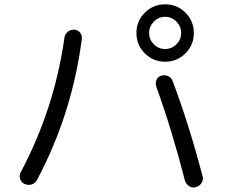

<svg xmlns="http://www.w3.org/2000/svg" viewBox="-20 -833 1040 872"><path d="M781.2 -734.9Q759.8 -756.8 730 -756.8Q700.2 -756.8 678.7 -734.9Q657.2 -712.9 657.2 -683.1Q657.2 -653.3 678.7 -631.8Q700.2 -610.4 730 -610.4Q759.8 -610.4 781.2 -631.8Q802.7 -653.3 802.7 -683.1Q802.7 -712.9 781.2 -734.9ZM822.3 -590.8Q784.2 -552.7 730 -552.7Q675.8 -552.7 637.7 -590.8Q599.6 -628.9 599.6 -683.1Q599.6 -737.3 637.7 -775.4Q675.8 -813.5 730 -813.5Q784.2 -813.5 822.3 -775.4Q860.4 -737.3 860.4 -683.1Q860.4 -628.9 822.3 -590.8ZM712.9 -489.3Q728.5 -494.1 743.7 -487.3Q758.8 -480.5 764.6 -463.9Q840.8 -259.8 900.4 -31.2Q904.3 -15.6 895 -1.5Q885.7 12.7 868.7 17.1Q851.6 21.5 837.9 11.7Q824.2 2 819.3 -14.6Q762.7 -237.3 689.5 -440.4Q684.6 -455.1 690.9 -470.2Q697.3 -485.4 712.9 -489.3ZM90.8 2Q76.2 -4.9 71.3 -20.5Q66.4 -36.1 74.2 -50.8Q227.5 -339.8 272.5 -661.1Q274.4 -677.7 287.6 -688.5Q300.8 -699.2 317.4 -698.2Q334 -697.3 343.8 -684.6Q353.5 -671.9 351.6 -656.2Q307.6 -315.4 147.5 -14.6Q139.6 0 123 4.9Q106.4 9.8 90.8 2Z"/></svg>

Font: Rounded Mgen+ 1mn regular
Style: Regular
Weight: 400
Designer: [Source Han Sans]
Ryoko NISHIZUKA  (kana & ideographs); Paul D. Hunt (Latin, Greek & Cyrillic); Wenlong ZHANG  (bopomofo
Version: Version 1.059.20150602